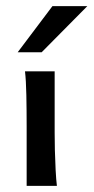

<svg xmlns="http://www.w3.org/2000/svg" viewBox="-20 -606 305 626"><path d="M66.9 0Q66.9 0 66.9 -19.8Q66.9 -39.6 66.9 -70.3Q66.9 -101.1 66.9 -134.3Q66.9 -167.5 66.9 -193.8Q66.9 -247.6 65.9 -296.1Q64.9 -344.7 61.5 -373.5H158.2Q158.2 -366.2 158.2 -340.6Q158.2 -314.9 158.2 -282.2Q158.2 -249.5 158.2 -219.7Q158.2 -189.9 158.2 -173.8Q158.2 -150.4 158.9 -116.9Q159.7 -83.5 161.4 -51.5Q163.1 -19.5 165.5 0ZM37.6 -435.5 150.9 -585.9H264.6L115.7 -435.5Z"/></svg>

Font: Harmattan SemiBold
Style: Regular
Weight: 600
Designer: George W. Nuss III and SIL International
Foundry: SIL International
Version: Version 4.000